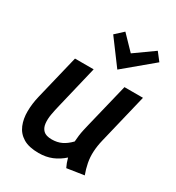

<svg xmlns="http://www.w3.org/2000/svg" viewBox="-188 -897 942 1025"><g transform="rotate(30 283.5 -384.5)"><path d="M205 12Q145 12 109.5 -9.5Q74 -31 58.5 -68.5Q43 -106 43.5 -153Q44 -200 56 -249L122 -522H237L175 -263Q167 -231 161.5 -200Q156 -169 159 -143Q162 -117 178 -101.5Q194 -86 230 -86Q263 -86 289.5 -98.5Q316 -111 342 -138Q343 -156 345.5 -175.5Q348 -195 352.5 -214.5Q357 -234 361 -251L427 -522H541L467 -215Q458 -178 456 -142.5Q454 -107 460.5 -73.5Q467 -40 479 -8L374 8Q368 -4 363 -17.5Q358 -31 354 -46Q323 -18 286.5 -3Q250 12 205 12ZM347 -584 234 -736 283 -781 366 -695 484 -779 522 -730Z"/></g></svg>

Font: Ubuntu Sans SemiBold
Style: Italic
Weight: 600
Italic angle: -13.5°
Designer: Dalton Maag Ltd
Foundry: Dalton Maag Ltd
Version: Version 1.006